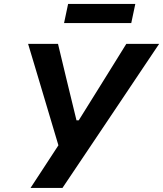

<svg xmlns="http://www.w3.org/2000/svg" viewBox="-20 -930 808 950"><path d="M131 0Q164 -50 197.8 -102Q231.5 -154 269 -211L178.5 -514.5Q163.5 -564.5 150 -609.8Q136.5 -655 119 -713H267Q280 -659.5 289.2 -620.5Q298.5 -581.5 307 -546.2Q315.5 -511 326 -468L358.5 -334.5H369.5L451.5 -466Q478.5 -509.5 501 -545.5Q523.5 -581.5 547.8 -620.8Q572 -660 605 -713H767.5Q724 -648 677.2 -578.5Q630.5 -509 591.5 -450.5L440.5 -225.5Q405.5 -173.5 365.5 -113.8Q325.5 -54 289 0ZM297 -816 317 -910.5H649.5L629.5 -816Z"/></svg>

Font: Commissioner SemiBold
Style: Italic
Weight: 600
Italic angle: -12°
Designer: Kostas Bartsokas
Foundry: Kostas Bartsokas
Version: Version 1.000; ttfautohint (v1.8.3)